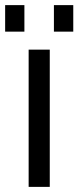

<svg xmlns="http://www.w3.org/2000/svg" viewBox="-46 -730 306 750"><path d="M49.3 -606.4H-25.9V-710H49.3ZM240.2 -606.4H164.6V-710H240.2ZM148.4 -536.1V0H65.9V-536.1Z"/></svg>

Font: Oxygen-Regular
Style: Regular
Weight: 400
Designer: Vernon Adams
Foundry: Vernon Adams
Version: Version Release 0.2.3 webfont; ttfautohint (v0.93.3-1d66) -l